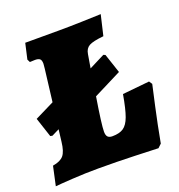

<svg xmlns="http://www.w3.org/2000/svg" viewBox="-132 -755 811 868"><g transform="rotate(-20 274.0 -321.0)"><path d="M558 -276Q553 -254 535.5 -175Q518 -96 502 -9L485 7Q460 6 374 3Q288 0 199 0Q136 0 72 4Q8 8 -10 10L10 -82Q47 -88 62.5 -106.5Q78 -125 83 -170L90 -228L54 -210L44 -212L13 -306L106 -352L125 -508Q127 -526 127 -530Q127 -547 120 -553Q113 -559 97 -559L72 -558L65 -572L82 -647H241Q293 -647 357 -649Q421 -651 447 -652L424 -554Q373 -549 354 -538.5Q335 -528 331 -502L320 -437L395 -475L404 -471L435 -378L300 -310Q279 -181 279 -147Q279 -130 286 -122.5Q293 -115 308 -115Q342 -115 361.5 -128Q381 -141 393.5 -175Q406 -209 418 -278L548 -291Z"/></g></svg>

Font: Alegreya Black
Style: Italic
Weight: 900
Italic angle: -7°
Designer: Juan Pablo del Peral
Foundry: Huerta Tipografica
Version: Version 2.007; ttfautohint (v1.6)